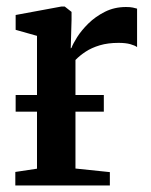

<svg xmlns="http://www.w3.org/2000/svg" viewBox="-20 -569 462 589"><path d="M27 0V-41.5L93.5 -51.5V-459L28 -477.5V-523L168.5 -549H178.5L199.5 -532.5V-508L197 -420.5L199.5 -422.5Q203.5 -434 216.5 -454.8Q229.5 -475.5 251 -496.8Q272.5 -518 301.8 -532.8Q331 -547.5 366.5 -547.5Q379.5 -547.5 387.5 -545.8Q395.5 -544 400.5 -542.5V-424.5Q394 -429.5 379.8 -433.5Q365.5 -437.5 343.5 -437.5Q311 -437.5 286 -430Q261 -422.5 242.8 -410.5Q224.5 -398.5 211.5 -385V-52L317 -41V0ZM298.5 -277.5V-226.5H28V-277.5Z"/></svg>

Font: Merriweather 60pt SemiBold
Style: Regular
Weight: 600
Version: Version 2.100